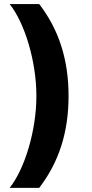

<svg xmlns="http://www.w3.org/2000/svg" viewBox="-20 -761 449 939"><path d="M315.3 -291.5C315.3 -468 268.8 -614.7 171.9 -741.1H27.3C101.6 -647.4 158 -459.9 158 -291.5C158 -123.6 101.6 63.9 27.3 157.7H171.9C268.8 31.2 315.3 -115.1 315.3 -291.5Z"/></svg>

Font: GiG Sans
Style: Bold
Weight: 700
Designer: Andreas Faust
Version: Version 1.100;FEAKit 1.0